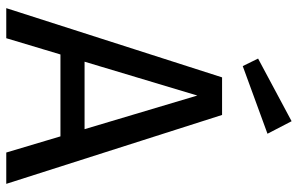

<svg xmlns="http://www.w3.org/2000/svg" viewBox="-189 -762 951 613"><g transform="rotate(90 286.5 -455.5)"><path d="M347 -689 567 0H467L285 -610L102 0H6L227 -689ZM407 -250 430 -173H139L162 -250ZM367 -911 407 -834 191 -755 167 -804Z"/></g></svg>

Font: Firava
Style: Regular
Weight: 400
Designer: Carrois Corporate & Edenspiekermann AG
Foundry: Greg Finn Gibson
Version: Version 5.000